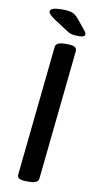

<svg xmlns="http://www.w3.org/2000/svg" viewBox="-96 -908 476 951"><g transform="rotate(10 141.5 -432.5)"><path d="M240 -751Q215 -751 201.5 -755Q188 -759 170 -772L110 -811Q90 -825 83.5 -832.5Q77 -840 77 -847Q77 -867 137 -867Q170 -867 187 -861Q204 -855 221 -834L262 -784Q271 -773 271 -765Q271 -751 240 -751ZM107 2Q87 2 75 -3.5Q63 -9 64 -23L132 -677Q134 -702 180 -702H196Q215 -702 227 -696.5Q239 -691 239 -677L171 -23Q169 2 123 2Z"/></g></svg>

Font: Asap Medium
Style: Italic
Weight: 500
Italic angle: -6°
Designer: Pablo Cosgaya
Foundry: Omnibus-Type
Version: Version 3.001; ttfautohint (v1.8.3)